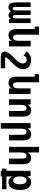

<svg xmlns="http://www.w3.org/2000/svg" viewBox="1904 -2704 1008 4856"><g transform="rotate(90 2408.0 -276.0)"><path d="M162.6 13.2C214.4 13.2 244.6 -8.3 266.1 -54.7C270 -37.1 279.8 -21 299.8 -6.8C316.9 5.4 337.9 13.2 361.3 13.2C404.3 13.2 442.9 -13.7 459 -56.6V0H563V-546.9H445.8V-195.8C445.8 -154.3 443.4 -128.9 436.5 -113.8C429.2 -97.2 417.5 -93.8 403.3 -93.8C387.7 -93.8 376.5 -98.1 369.1 -114.7C362.3 -129.9 358.9 -155.3 358.9 -195.8V-546.9H243.2V-195.8C243.2 -155.3 240.2 -129.9 233.4 -114.7C226.1 -98.1 214.4 -93.8 198.7 -93.8C184.6 -93.8 173.3 -97.2 166 -113.8C159.2 -128.9 156.2 -154.3 156.2 -195.8V-546.9H39.1V-238.8C39.1 -127.4 49.8 -66.4 66.4 -35.6C83 -4.9 115.2 13.2 162.6 13.2Z M870.1 13.2C942.9 13.2 991.7 -22 1011.7 -82V0H1153.8V-546.9H1011.7V-233.9C1011.7 -151.9 981.9 -103 925.3 -103C877.9 -103 856.9 -136.7 856.9 -213.9V-759.8H652.3V-649.9H714.8V-191.9C714.8 -54.7 768.6 13.2 870.1 13.2Z M1392.6 208H1707V98.1H1448.2C1438 98.1 1430.2 93.8 1430.2 84.5C1430.2 75.7 1437 61.5 1450.2 43.5C1466.3 21.5 1488.3 -0.5 1516.1 -27.3C1573.2 -82 1613.8 -122.6 1646.5 -161.1C1677.7 -198.2 1698.7 -230 1711.4 -260.3C1724.1 -290.5 1729 -319.8 1729 -350.1C1729 -415.5 1706.1 -467.3 1665 -502.9C1624 -538.6 1564.5 -559.1 1499 -559.1C1451.7 -559.1 1410.2 -548.3 1372.1 -528.3C1334 -508.3 1301.3 -479.5 1281.2 -442.4L1383.3 -367.2C1390.6 -390.1 1405.8 -410.2 1425.3 -424.8C1444.8 -439.5 1467.8 -447.8 1492.2 -447.8C1519.5 -447.8 1543.5 -437.5 1559.6 -420.4C1575.7 -403.3 1585.4 -379.9 1585.4 -349.1C1585.4 -316.4 1574.7 -281.7 1549.3 -244.1C1522.9 -205.6 1488.3 -171.4 1432.1 -116.7C1394.5 -80.1 1358.4 -44.4 1329.6 -3.9C1302.7 33.7 1285.6 70.8 1285.6 105.5C1285.6 132.8 1296.4 158.2 1315.9 177.2C1335 196.3 1361.3 208 1392.6 208Z M2074.2 13.2C2147 13.2 2195.8 -22 2215.8 -82V0H2357.9V-546.9H2215.8V-233.9C2215.8 -151.9 2186 -103 2129.4 -103C2082 -103 2061 -136.7 2061 -213.9V-759.8H1856.4V-649.9H1918.9V-191.9C1918.9 -54.7 1972.7 13.2 2074.2 13.2Z M2490.2 0H2632.3V-313C2632.3 -395 2662.1 -443.8 2718.8 -443.8C2766.1 -443.8 2787.1 -409.7 2787.1 -333V0H2929.2V-355C2929.2 -491.2 2875 -560.1 2773.9 -560.1C2704.6 -560.1 2653.3 -527.3 2632.3 -464.8L2618.2 -546.9H2490.2Z M3091.8 208H3233.9V-313C3233.9 -395 3263.7 -443.8 3320.3 -443.8C3367.7 -443.8 3388.7 -410.2 3388.7 -333V0H3530.8V-355C3530.8 -492.2 3477.1 -560.1 3375.5 -560.1C3302.7 -560.1 3253.9 -524.9 3233.9 -464.8L3219.7 -546.9H3091.8Z M3694.3 0H3836.4V-313C3836.4 -395 3865.7 -442.9 3922.4 -442.9C3970.2 -442.9 3991.2 -409.2 3991.2 -333V0H4133.3V-355C4133.3 -491.2 4079.1 -560.1 3978 -560.1C3908.7 -560.1 3857.4 -527.3 3836.4 -464.8V-759.8H3694.3Z M4299.8 208H4442.4V174.8H4766.1V64.9H4442.4V-77.1C4479.5 -14.2 4522.9 14.2 4586.4 14.2C4647 14.2 4697.8 -11.7 4732.4 -61C4767.1 -110.4 4784.7 -181.6 4784.7 -272C4784.7 -363.8 4766.6 -435.5 4732.9 -484.9C4700.7 -531.7 4651.9 -560.1 4587.9 -560.1C4520.5 -560.1 4472.2 -528.3 4442.4 -464.8L4428.2 -546.9H4299.8V64.9H4246.1V174.8H4299.8ZM4543 -105C4509.8 -105 4485.4 -123 4469.2 -149.9C4453.1 -176.8 4442.4 -217.8 4442.4 -273.9C4442.4 -326.2 4451.7 -368.7 4469.2 -397.9C4486.3 -426.8 4511.2 -442.9 4542.5 -442.9C4573.7 -442.9 4598.1 -427.2 4615.2 -397.9C4632.3 -368.7 4641.6 -326.2 4641.6 -273.9C4641.6 -247.1 4639.2 -224.1 4634.8 -203.1C4630.4 -183.1 4624 -165 4615.2 -149.9C4598.1 -120.6 4573.7 -105 4543 -105Z"/></g></svg>

Font: Hack
Style: Bold
Weight: 700
Monospace: yes
Designer: Christopher Simpkins
Foundry: Christopher Simpkins
Version: Version 2.010